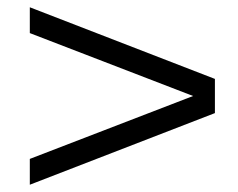

<svg xmlns="http://www.w3.org/2000/svg" viewBox="-20 -518 655 528"><path d="M62 -10V-81L511 -254L62 -427V-498L571 -301V-207Z"/></svg>

Font: Chivo ExtraLight
Style: Regular
Weight: 250
Designer: Hector Gatti
Foundry: Omnibus-Type
Version: Version 2.002